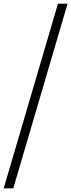

<svg xmlns="http://www.w3.org/2000/svg" viewBox="-66 -755 386 1040"><path d="M-46 265 248 -735H300L6 265Z"/></svg>

Font: Newsreader 18pt
Style: Italic
Weight: 400
Italic angle: -17°
Version: Version 1.003